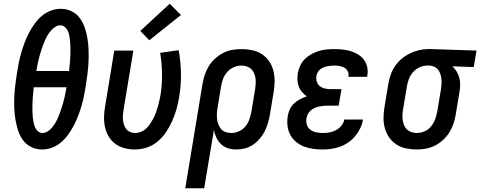

<svg xmlns="http://www.w3.org/2000/svg" viewBox="-20 -790 2564 1025"><path d="M205 8Q173 8 146 -5.5Q119 -19 102 -43Q85 -67 76 -95.5Q67 -124 62 -154Q57 -184 56 -215Q55 -246 56.5 -277Q58 -308 62 -339.5Q66 -371 71 -403Q75 -430 80.5 -456.5Q86 -483 93.5 -509Q101 -535 111 -561.5Q121 -588 134 -613Q147 -638 163.5 -661.5Q180 -685 202 -704Q224 -723 251 -733Q278 -743 304 -743Q336 -743 363 -729.5Q390 -716 407 -692Q424 -668 433.5 -639.5Q443 -611 447.5 -581Q452 -551 453 -520Q454 -489 452.5 -458Q451 -427 447 -395.5Q443 -364 438 -332Q434 -305 428.5 -278.5Q423 -252 415.5 -226Q408 -200 398 -173.5Q388 -147 375 -122Q362 -97 345.5 -73.5Q329 -50 307 -31Q285 -12 258.5 -2Q232 8 205 8ZM174 -411H349Q350 -425 351.5 -439Q353 -453 354 -466.5Q355 -480 355.5 -494Q356 -508 356 -521.5Q356 -535 355.5 -548.5Q355 -562 353.5 -575.5Q352 -589 349.5 -602Q347 -615 341.5 -626.5Q336 -638 325.5 -646.5Q315 -655 302 -655Q288 -655 275 -646.5Q262 -638 252 -626.5Q242 -615 234.5 -602.5Q227 -590 221 -576.5Q215 -563 210 -549.5Q205 -536 200.5 -522Q196 -508 192 -494.5Q188 -481 185 -467Q182 -453 179 -439Q176 -425 174 -411ZM207 -80Q221 -80 234.5 -88.5Q248 -97 257.5 -108.5Q267 -120 274.5 -132.5Q282 -145 288 -158.5Q294 -172 299 -185.5Q304 -199 308.5 -213Q313 -227 317 -240.5Q321 -254 324 -268Q327 -282 330 -296Q333 -310 335 -324H160Q159 -310 157.5 -296Q156 -282 155 -268.5Q154 -255 153.5 -241Q153 -227 153 -213.5Q153 -200 153.5 -186.5Q154 -173 155.5 -159.5Q157 -146 160 -133Q163 -120 168 -108.5Q173 -97 183.5 -88.5Q194 -80 207 -80Z M700 8Q672 8 645 1Q618 -6 596.5 -21.5Q575 -37 561 -60Q547 -83 541 -109.5Q535 -136 535.5 -164.5Q536 -193 541 -221L590 -520H692L640 -207Q638 -193 636.5 -179Q635 -165 636.5 -151Q638 -137 642 -124Q646 -111 654 -101Q662 -91 674.5 -85.5Q687 -80 701 -80Q717 -80 733 -86.5Q749 -93 761 -104.5Q773 -116 782.5 -130.5Q792 -145 799.5 -159.5Q807 -174 812.5 -189.5Q818 -205 822.5 -220.5Q827 -236 830.5 -251.5Q834 -267 837 -283Q846 -340 845 -397Q844 -454 835 -508L934 -522Q945 -461 946 -397.5Q947 -334 936 -270Q931 -238 922 -206.5Q913 -175 899.5 -144.5Q886 -114 867 -85.5Q848 -57 822 -35Q796 -13 764 -2.5Q732 8 700 8ZM777 -575 729 -625 886 -770 946 -710Z M969 215 1061 -341Q1065 -366 1073 -390Q1081 -414 1094.5 -436.5Q1108 -459 1128 -477Q1148 -495 1171 -507Q1194 -519 1219.5 -523.5Q1245 -528 1269 -528Q1298 -528 1326.5 -522Q1355 -516 1378 -501Q1401 -486 1416.5 -463.5Q1432 -441 1439 -414Q1446 -387 1446 -357.5Q1446 -328 1441 -299L1421 -179Q1417 -156 1410.5 -133.5Q1404 -111 1393.5 -90Q1383 -69 1367 -50Q1351 -31 1331 -17.5Q1311 -4 1288 2Q1265 8 1242 8Q1219 8 1197.5 1.5Q1176 -5 1160.5 -20Q1145 -35 1135.5 -54.5Q1126 -74 1122 -96L1070 215ZM1215 -80Q1235 -80 1255.5 -89Q1276 -98 1290 -115Q1304 -132 1311 -152.5Q1318 -173 1322 -193L1342 -313Q1344 -328 1345 -343Q1346 -358 1344 -372Q1342 -386 1336.5 -399Q1331 -412 1321 -421.5Q1311 -431 1297 -435.5Q1283 -440 1268 -440Q1268 -440 1268 -440Q1268 -440 1268 -440Q1248 -440 1227.5 -431Q1207 -422 1192.5 -405Q1178 -388 1170.5 -368Q1163 -348 1160 -327L1142 -219Q1139 -203 1138 -187Q1137 -171 1138.5 -156Q1140 -141 1145.5 -126.5Q1151 -112 1160.5 -101Q1170 -90 1184.5 -85Q1199 -80 1215 -80Z M1704 8Q1677 8 1651.5 4.5Q1626 1 1602.5 -8Q1579 -17 1560 -33Q1541 -49 1529.5 -70.5Q1518 -92 1515 -118Q1512 -144 1516 -170Q1519 -188 1527 -206Q1535 -224 1549.5 -237.5Q1564 -251 1582 -260.5Q1600 -270 1618 -276Q1604 -285 1592.5 -298.5Q1581 -312 1575 -328Q1569 -344 1568 -362.5Q1567 -381 1570 -400Q1574 -420 1583 -440Q1592 -460 1608 -475.5Q1624 -491 1643.5 -501.5Q1663 -512 1683 -518Q1703 -524 1724 -526Q1745 -528 1765 -528Q1788 -528 1810.5 -525.5Q1833 -523 1854 -516.5Q1875 -510 1893 -498.5Q1911 -487 1923.5 -470Q1936 -453 1940.5 -431Q1945 -409 1941 -387Q1941 -385 1940.5 -383Q1940 -381 1940 -380H1840Q1840 -380 1840 -381Q1840 -382 1840 -382Q1843 -397 1836.5 -409.5Q1830 -422 1818.5 -428.5Q1807 -435 1793.5 -437.5Q1780 -440 1765 -440Q1755 -440 1745.5 -439Q1736 -438 1726 -436Q1716 -434 1706.5 -430Q1697 -426 1689 -419.5Q1681 -413 1676 -403.5Q1671 -394 1669 -384Q1667 -368 1671.5 -353.5Q1676 -339 1687.5 -330Q1699 -321 1714.5 -317.5Q1730 -314 1746 -314H1803L1788 -226H1731Q1719 -226 1707.5 -225Q1696 -224 1684 -221.5Q1672 -219 1660.5 -214Q1649 -209 1639 -200.5Q1629 -192 1623.5 -181Q1618 -170 1616 -158Q1613 -140 1618.5 -123.5Q1624 -107 1637.5 -97Q1651 -87 1668.5 -83.5Q1686 -80 1704 -80Q1721 -80 1739 -83Q1757 -86 1773.5 -95Q1790 -104 1802.5 -119Q1815 -134 1818 -152H1918Q1914 -128 1903.5 -106Q1893 -84 1877 -64.5Q1861 -45 1840.5 -30.5Q1820 -16 1797 -7.5Q1774 1 1750.5 4.5Q1727 8 1704 8Z M2205 8Q2175 8 2147 2Q2119 -4 2096 -19Q2073 -34 2057.5 -56.5Q2042 -79 2034.5 -106Q2027 -133 2027.5 -162.5Q2028 -192 2033 -221L2053 -341Q2057 -366 2065.5 -390.5Q2074 -415 2088.5 -436.5Q2103 -458 2123.5 -475.5Q2144 -493 2168 -504.5Q2192 -516 2216.5 -522Q2241 -528 2266 -528Q2270 -528 2273.5 -528Q2277 -528 2281 -528L2524 -520L2509 -432L2395 -436Q2408 -424 2417.5 -408.5Q2427 -393 2432 -375Q2437 -357 2436.5 -337.5Q2436 -318 2433 -299L2413 -179Q2409 -154 2401 -130Q2393 -106 2379 -83.5Q2365 -61 2345.5 -43Q2326 -25 2302.5 -13Q2279 -1 2254 3.5Q2229 8 2205 8ZM2205 -80Q2226 -80 2246.5 -89Q2267 -98 2281 -115Q2295 -132 2302.5 -152Q2310 -172 2314 -193L2334 -313Q2336 -327 2337 -341Q2338 -355 2336.5 -368.5Q2335 -382 2331 -394.5Q2327 -407 2319 -417.5Q2311 -428 2299 -433.5Q2287 -439 2273 -440H2267Q2265 -440 2263.5 -440Q2262 -440 2260 -440Q2240 -440 2219.5 -430.5Q2199 -421 2184.5 -404.5Q2170 -388 2162.5 -367.5Q2155 -347 2152 -327L2132 -207Q2129 -192 2128.5 -177Q2128 -162 2130 -148Q2132 -134 2137.5 -121Q2143 -108 2153 -98.5Q2163 -89 2177 -84.5Q2191 -80 2205 -80Z"/></svg>

Font: Iosevka SS04 Semibold Oblique
Style: Regular
Weight: 600
Italic angle: -9°
Monospace: yes
Designer: Belleve Invis
Foundry: Belleve Invis
Version: Version 19.0.0; ttfautohint (v1.8.4)